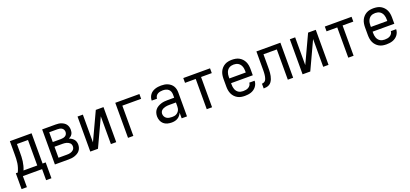

<svg xmlns="http://www.w3.org/2000/svg" viewBox="30 -1520 5715 2677"><g transform="rotate(-20 2887.5 -182.0)"><path d="M41 164V-71H70Q84 -100 94 -131.5Q104 -163 109 -195Q114 -227 115 -259.5Q116 -292 116 -325V-520H438V-71H484V164H405V0H120V164ZM155 -71H359V-449H195V-325Q195 -293 194 -260.5Q193 -228 188.5 -196Q184 -164 176 -132.5Q168 -101 155 -71Z M595 0V-520H796Q817 -520 838 -517.5Q859 -515 878.5 -507.5Q898 -500 916 -488Q934 -476 946 -458.5Q958 -441 963.5 -420.5Q969 -400 969 -379Q969 -362 965.5 -345.5Q962 -329 953 -314.5Q944 -300 930.5 -289.5Q917 -279 902 -272Q922 -265 939.5 -254Q957 -243 970.5 -227Q984 -211 990 -191Q996 -171 996 -150Q996 -127 989 -104Q982 -81 967 -62.5Q952 -44 931.5 -32Q911 -20 888.5 -12.5Q866 -5 842.5 -2.5Q819 0 796 0ZM674 -304H796Q812 -304 829 -307.5Q846 -311 860.5 -320Q875 -329 882.5 -344.5Q890 -360 890 -377Q890 -394 882 -409.5Q874 -425 860 -434Q846 -443 829 -446Q812 -449 796 -449H674ZM674 -71H796Q809 -71 823 -72Q837 -73 850 -76.5Q863 -80 875.5 -86.5Q888 -93 897.5 -102.5Q907 -112 912 -125Q917 -138 917 -152Q917 -166 912.5 -179Q908 -192 898 -201.5Q888 -211 875.5 -217.5Q863 -224 850 -227.5Q837 -231 823 -232.5Q809 -234 796 -234H674Z M1120 0V-520H1199V-108L1391 -520H1505V0H1426V-412L1234 0Z M1680 0V-520H2038V-449H1759V0Z M2327 8Q2296 8 2264.5 0Q2233 -8 2209 -29Q2185 -50 2173.5 -80.5Q2162 -111 2162 -142Q2162 -168 2169.5 -193.5Q2177 -219 2193.5 -239Q2210 -259 2232.5 -272Q2255 -285 2279.5 -293Q2304 -301 2330 -303.5Q2356 -306 2382 -306H2476V-353Q2476 -375 2468.5 -396Q2461 -417 2444 -431.5Q2427 -446 2405 -451.5Q2383 -457 2361 -457Q2342 -457 2322.5 -453.5Q2303 -450 2286 -440.5Q2269 -431 2258 -413.5Q2247 -396 2247 -376V-375H2168V-378Q2168 -401 2175.5 -423Q2183 -445 2197 -463.5Q2211 -482 2230 -494.5Q2249 -507 2271 -514.5Q2293 -522 2315.5 -525Q2338 -528 2361 -528Q2386 -528 2410.5 -524.5Q2435 -521 2458 -511Q2481 -501 2500.5 -485Q2520 -469 2532.5 -447.5Q2545 -426 2550 -402Q2555 -378 2555 -353V0H2476V-84Q2467 -63 2452 -44.5Q2437 -26 2417 -14Q2397 -2 2374 3Q2351 8 2327 8ZM2358 -63Q2374 -63 2390 -65.5Q2406 -68 2420 -75.5Q2434 -83 2445.5 -94.5Q2457 -106 2464 -120.5Q2471 -135 2473.5 -150.5Q2476 -166 2476 -182V-235H2382Q2366 -235 2351 -234Q2336 -233 2321 -229.5Q2306 -226 2291.5 -220Q2277 -214 2265 -204Q2253 -194 2247 -180Q2241 -166 2241 -150Q2241 -130 2251 -111Q2261 -92 2278.5 -81Q2296 -70 2316.5 -66.5Q2337 -63 2358 -63Z M2848 0V-449H2689V-520H3086V-449H2927V0Z M3413 8Q3385 8 3357.5 3Q3330 -2 3306 -15.5Q3282 -29 3263 -49.5Q3244 -70 3232.5 -95Q3221 -120 3216.5 -147.5Q3212 -175 3212 -202V-318Q3212 -345 3216.5 -372.5Q3221 -400 3232.5 -425Q3244 -450 3263 -470.5Q3282 -491 3306 -504.5Q3330 -518 3357.5 -523Q3385 -528 3412 -528Q3440 -528 3467.5 -523Q3495 -518 3519 -504.5Q3543 -491 3562 -470.5Q3581 -450 3592.5 -425Q3604 -400 3608.5 -372.5Q3613 -345 3613 -318V-225H3291V-202Q3291 -185 3293.5 -167.5Q3296 -150 3302.5 -133.5Q3309 -117 3320 -103Q3331 -89 3345.5 -80Q3360 -71 3377.5 -67Q3395 -63 3413 -63Q3433 -63 3453 -66.5Q3473 -70 3490.5 -80Q3508 -90 3520 -107.5Q3532 -125 3532 -145H3611Q3611 -122 3603 -99.5Q3595 -77 3580.5 -58.5Q3566 -40 3546.5 -26.5Q3527 -13 3505 -5.5Q3483 2 3459.5 5Q3436 8 3413 8ZM3291 -295H3534V-318Q3534 -335 3531.5 -352.5Q3529 -370 3522.5 -386.5Q3516 -403 3505 -417Q3494 -431 3479.5 -440Q3465 -449 3447.5 -453Q3430 -457 3413 -457Q3395 -457 3377.5 -453Q3360 -449 3345.5 -440Q3331 -431 3320 -417Q3309 -403 3302.5 -386.5Q3296 -370 3293.5 -352.5Q3291 -335 3291 -318Z M4051 0V-449H3853V-263Q3853 -241 3852.5 -218.5Q3852 -196 3850 -174Q3848 -152 3843.5 -130Q3839 -108 3831 -87.5Q3823 -67 3810 -48.5Q3797 -30 3778 -19Q3759 -8 3737 -4Q3715 0 3693 0V-71Q3707 -71 3721 -76.5Q3735 -82 3744 -93Q3753 -104 3758 -118Q3763 -132 3766 -146Q3769 -160 3770.5 -174.5Q3772 -189 3773 -203.5Q3774 -218 3774 -232.5Q3774 -247 3774 -262V-520H4130V0Z M4270 0V-520H4349V-108L4541 -520H4655V0H4576V-412L4384 0Z M4948 0V-449H4789V-520H5186V-449H5027V0Z M5513 8Q5485 8 5457.5 3Q5430 -2 5406 -15.5Q5382 -29 5363 -49.5Q5344 -70 5332.5 -95Q5321 -120 5316.5 -147.5Q5312 -175 5312 -202V-318Q5312 -345 5316.5 -372.5Q5321 -400 5332.5 -425Q5344 -450 5363 -470.5Q5382 -491 5406 -504.5Q5430 -518 5457.5 -523Q5485 -528 5512 -528Q5540 -528 5567.5 -523Q5595 -518 5619 -504.5Q5643 -491 5662 -470.5Q5681 -450 5692.5 -425Q5704 -400 5708.5 -372.5Q5713 -345 5713 -318V-225H5391V-202Q5391 -185 5393.5 -167.5Q5396 -150 5402.5 -133.5Q5409 -117 5420 -103Q5431 -89 5445.5 -80Q5460 -71 5477.5 -67Q5495 -63 5513 -63Q5533 -63 5553 -66.5Q5573 -70 5590.5 -80Q5608 -90 5620 -107.5Q5632 -125 5632 -145H5711Q5711 -122 5703 -99.5Q5695 -77 5680.5 -58.5Q5666 -40 5646.5 -26.5Q5627 -13 5605 -5.5Q5583 2 5559.5 5Q5536 8 5513 8ZM5391 -295H5634V-318Q5634 -335 5631.5 -352.5Q5629 -370 5622.5 -386.5Q5616 -403 5605 -417Q5594 -431 5579.5 -440Q5565 -449 5547.5 -453Q5530 -457 5513 -457Q5495 -457 5477.5 -453Q5460 -449 5445.5 -440Q5431 -431 5420 -417Q5409 -403 5402.5 -386.5Q5396 -370 5393.5 -352.5Q5391 -335 5391 -318Z"/></g></svg>

Font: Iosevka Pride
Style: Regular
Weight: 400
Monospace: yes
Designer: Belleve Invis
Foundry: Belleve Invis
Version: Version 30.3.1; ttfautohint (v1.8.4)